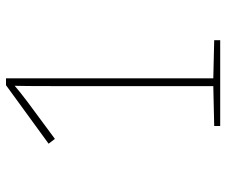

<svg xmlns="http://www.w3.org/2000/svg" viewBox="-77 -677 754 640"><g transform="rotate(-90 300.0 -357.0)"><path d="M486 -20V0H333H200V-20L333 -23V-563Q333 -658 334 -685Q317 -670 280 -642L157 -551L141 -572L336 -714H359V-23Z"/></g></svg>

Font: Noto Sans Mono UI Thin
Style: Regular
Weight: 250
Monospace: yes
Designer: Monotype Design team
Foundry: Monotype Imaging Inc.
Version: Version 1.000